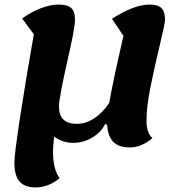

<svg xmlns="http://www.w3.org/2000/svg" viewBox="-20 -620 796 840"><path d="M647 -16Q600 25 547 25Q500 25 476 1Q452 -23 449 -73L440 -78Q424 -43 385 -19Q346 5 301 5Q255 5 217 -22Q212 18 212 43Q212 84 220 114Q228 144 241 159Q220 178 192 189Q164 200 136 200Q88 200 65.5 174Q43 148 43 92Q43 55 68 -108.5Q93 -272 128 -470L77 -539Q115 -567 157.5 -583.5Q200 -600 236 -600Q275 -600 291.5 -585Q308 -570 308 -535Q308 -513 299 -466Q290 -419 272 -341Q259 -283 248.5 -229Q238 -175 238 -154Q238 -78 316 -78Q355 -78 392.5 -102.5Q430 -127 458 -170Q471 -249 520 -463L470 -538Q567 -600 634 -600Q671 -600 686.5 -584.5Q702 -569 702 -533Q702 -519 679 -422Q653 -314 637 -232.5Q621 -151 621 -92Q621 -37 647 -16Z"/></svg>

Font: Lemonada SemiBold
Style: Regular
Weight: 600
Designer: Mohamed Gaber (Arabic) Eduardo Tunni (Latin)
Foundry: Kief Type Foundry
Version: Version 3.006